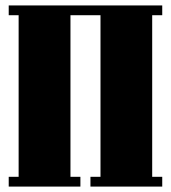

<svg xmlns="http://www.w3.org/2000/svg" viewBox="-20 -689 631 709"><path d="M240.2 -632.8V-36.1H276.9V0H12.2V-36.1H48.8V-632.8H12.2V-668.9H579.1V-632.8H542V-36.1H579.1V0H314V-36.1H351.1V-632.8Z"/></svg>

Font: Lletraferida
Style: Heavy
Weight: 900
Designer: Josep Patau Bellart
Foundry: Josep Patau Bellart
Version: Version 1.000